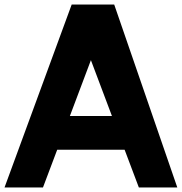

<svg xmlns="http://www.w3.org/2000/svg" viewBox="-26 -829 804 849"><path d="M588 0 525 -167H227L164 0H-6L291 -809H479L758 0ZM283 -316H469L376 -563Z"/></svg>

Font: Neutral Face
Style: Bold
Weight: 700
Designer: Vadym Aksieiev
Version: Version 1.039;Fontself Maker 3.5.7